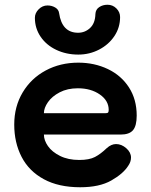

<svg xmlns="http://www.w3.org/2000/svg" viewBox="-20 -779 636 809"><path d="M40 -254Q40 -330 75.5 -389.5Q111 -449 172.5 -482Q234 -515 310 -515Q378 -515 434.5 -488Q491 -461 523.5 -410.5Q556 -360 556 -292Q556 -249 540.5 -230.5Q525 -212 488 -212H165Q165 -188 182 -163.5Q199 -139 233 -122Q267 -105 314 -105Q356 -105 380 -117.5Q404 -130 430 -155Q449 -172 469 -172Q492 -172 512 -154.5Q532 -137 532 -115Q532 -97 520 -80Q499 -47 449 -18.5Q399 10 318 10Q227 10 164.5 -24Q102 -58 71 -118Q40 -178 40 -254ZM424 -302Q433 -302 435.5 -305Q438 -308 438 -316Q438 -355 400.5 -381Q363 -407 308 -407Q264 -407 231.5 -390Q199 -373 182 -348.5Q165 -324 165 -302ZM127 -704Q127 -724 143 -740Q159 -756 180 -756Q198 -756 212.5 -747.5Q227 -739 229 -724Q241 -641 309 -641Q338 -641 359.5 -661Q381 -681 382 -720Q383 -739 398 -749Q413 -759 433 -759Q455 -759 470.5 -743.5Q486 -728 486 -707Q486 -663 462 -627Q438 -591 397.5 -570Q357 -549 310 -549Q259 -549 217 -569Q175 -589 151 -624.5Q127 -660 127 -704Z"/></svg>

Font: Mali
Style: Bold
Weight: 700
Designer: Kitiyaporn Chalermlarp | Katatrad Aksorn Co.,Ltd.
Foundry: Cadson Demak Co.,Ltd.
Version: Version 1.000; ttfautohint (v1.6)